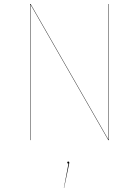

<svg xmlns="http://www.w3.org/2000/svg" viewBox="-20 -700 694 959"><path d="M524 0H521L132 -678V-575V0H130V-680H133L522 -2V-136V-680H524ZM326 112 325 120 300 239H299L322 117Q316 117 316 112Q316 107 321 107Q326 107 326 112Z"/></svg>

Font: FiraGO Two
Style: Regular
Weight: 100
Designer: bBox Type
Foundry: bBox Type GmbH
Version: Version 1.001